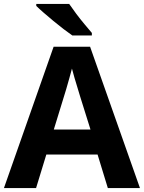

<svg xmlns="http://www.w3.org/2000/svg" viewBox="-20 -954 730 974"><path d="M527 0 475 -170H215L163 0H0L252 -717H437L690 0ZM387 -463Q382 -480 374 -506Q366 -532 358 -559Q350 -586 345 -606Q340 -586 331.5 -556.5Q323 -527 315.5 -500.5Q308 -474 304 -463L253 -297H439ZM331 -934Q346 -912 366.5 -884.5Q387 -857 408.5 -831.5Q430 -806 446 -787V-774H347Q328 -787 302.5 -806.5Q277 -826 250.5 -848Q224 -870 201 -890Q178 -910 164 -924V-934Z"/></svg>

Font: Noto Sans Gujarati UI
Style: Bold
Weight: 700
Designer: Jelle Bosma - Monotype Design Team, Universal Thirst
Foundry: Monotype Imaging Inc.
Version: Version 2.106; ttfautohint (v1.8.4.7-5d5b)